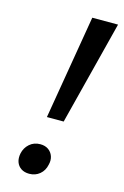

<svg xmlns="http://www.w3.org/2000/svg" viewBox="-106 -708 493 763"><g transform="rotate(15 141.0 -326.0)"><path d="M104 -230 176 -658H282L173 -230ZM94 6Q74 6 60.5 -3Q47 -12 41.5 -27.5Q36 -43 40 -63Q45 -87 63 -103Q81 -119 107 -119Q127 -119 140.5 -109.5Q154 -100 159.5 -84Q165 -68 160 -49Q155 -24 137 -9Q119 6 94 6Z"/></g></svg>

Font: Ysabeau SemiBold
Style: Italic
Weight: 600
Italic angle: -12°
Designer: Christian Thalmann (Catharsis Fonts)
Version: Version 2.002